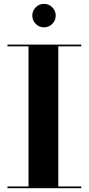

<svg xmlns="http://www.w3.org/2000/svg" viewBox="-20 -983 463 1003"><path d="M148.7 -901.4Q148.7 -926.6 166.7 -944.7Q184.7 -962.9 209.9 -962.9Q235.1 -962.9 253.1 -944.7Q271.1 -926.6 271.1 -901.4Q271.1 -876.2 253.1 -858.2Q235.1 -840.2 209.9 -840.2Q184.7 -840.2 166.7 -858.2Q148.7 -876.2 148.7 -901.4ZM19 -9H129V-741H19V-750H404.5V-741H284.5V-9H404.5V0H19Z"/></svg>

Font: Bodoni* 24pt
Style: Bold
Weight: 700
Version: Version 2.3